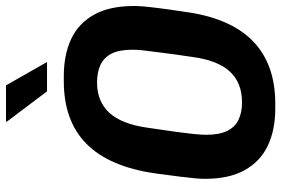

<svg xmlns="http://www.w3.org/2000/svg" viewBox="-169 -760 939 641"><g transform="rotate(-90 300.5 -439.5)"><path d="M258 10Q187 10 134.5 -15Q82 -40 53 -92Q24 -144 24 -224Q24 -238 25.5 -256Q27 -274 31 -306Q35 -338 42 -390Q64 -544 140.5 -620Q217 -696 350 -696H367Q438 -696 490.5 -671.5Q543 -647 572 -595Q601 -543 601 -462Q601 -449 599.5 -430.5Q598 -412 594 -380Q590 -348 582 -295Q562 -142 485 -66Q408 10 275 10ZM279 -101Q345 -101 382.5 -142Q420 -183 431 -268Q440 -328 444.5 -364.5Q449 -401 451.5 -420.5Q454 -440 454.5 -450Q455 -460 455 -466Q455 -511 442 -536.5Q429 -562 404.5 -573.5Q380 -585 346 -585Q282 -585 244.5 -544Q207 -503 195 -419Q186 -359 181 -322.5Q176 -286 174 -266Q172 -246 171.5 -236.5Q171 -227 171 -220Q171 -177 184 -150.5Q197 -124 221.5 -112.5Q246 -101 279 -101ZM316 -752 215 -886V-889H336L414 -752Z"/></g></svg>

Font: Chivo Mono SemiBold
Style: Italic
Weight: 600
Italic angle: -8.05°
Monospace: yes
Version: Version 1.008